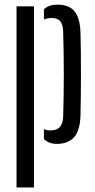

<svg xmlns="http://www.w3.org/2000/svg" viewBox="-20 -628 421 848"><path d="M174 -57.5Q186.5 -52 204 -52Q257 -52 259 -112.5Q262 -215 261.8 -308.5Q261.5 -402 259 -488Q258 -520 246.2 -534.2Q234.5 -548.5 208.5 -548.5Q188.5 -548.5 174 -541.5V-587Q185 -597 199.2 -602.2Q213.5 -607.5 234.5 -607.5Q284 -607.5 308.8 -578.5Q333.5 -549.5 335.5 -482.5Q336.5 -449.5 337 -403.2Q337.5 -357 337.5 -305.8Q337.5 -254.5 337 -205.5Q336.5 -156.5 335.5 -118Q333.5 -51 307 -21.8Q280.5 7.5 231 7.5Q196.5 7.5 174 -13.5ZM53 200V-600H130V200Z"/></svg>

Font: Big Shoulders Stencil Display Medium
Style: Regular
Weight: 500
Designer: Patric King
Foundry: XO Type Co
Version: Version 1.000